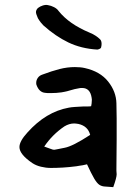

<svg xmlns="http://www.w3.org/2000/svg" viewBox="-20 -751 550 790"><path d="M380 -547Q314 -551 261 -576.5Q208 -602 158 -647Q153 -652 147.5 -659Q142 -666 136 -676Q128 -694 128 -701Q128 -710 136 -718Q145 -725 156.5 -728.5Q168 -732 177 -730Q190 -728 202.5 -721.5Q215 -715 221 -706Q264 -652 348 -617Q375 -606 392 -589Q398 -583 398 -570Q398 -567 397.5 -563.5Q397 -560 396 -556Q395 -552 389 -549.5Q383 -547 380 -547ZM446 19Q425 17 412 16.5Q399 16 389 9.5Q379 3 367.5 -16.5Q356 -36 338 -75Q336 -74 331.5 -73.5Q327 -73 320 -71Q313 -70 306.5 -69Q300 -68 295 -67Q264 -63 238 -61.5Q212 -60 189 -60Q169 -60 148.5 -65Q128 -70 113 -80Q60 -116 60 -146Q60 -170 93 -206Q169 -291 263 -308Q273 -310 288.5 -311Q304 -312 324 -313Q334 -313 342 -313Q350 -313 355 -314Q356 -319 357 -325.5Q358 -332 358 -341L357 -349Q351 -389 318 -389Q309 -389 306 -388Q287 -385 268 -379Q255 -375 246.5 -373.5Q238 -372 233 -371Q212 -368 190 -368Q182 -368 176 -368Q170 -368 166 -369Q141 -371 130 -402Q129 -404 129 -410Q129 -421 135.5 -430.5Q142 -440 154 -444Q194 -459 225.5 -467Q257 -475 288 -475Q312 -475 329 -471Q392 -457 425 -415.5Q458 -374 459 -326Q460 -301 460 -264Q460 -227 460 -177L459 -58Q459 -54 459 -48Q459 -42 460 -34Q460 -20 446 19ZM205 -135Q208 -136 218.5 -137.5Q229 -139 246 -143Q279 -149 351 -196Q342 -232 303 -241Q297 -242 292.5 -242.5Q288 -243 285 -243Q265 -243 245 -231Q220 -214 199.5 -193.5Q179 -173 162 -148L184 -140Q198 -134 205 -135Z"/></svg>

Font: Mansalva
Style: Regular
Weight: 400
Designer: Carolina Short
Foundry: Carolina Short
Version: Version 2.112; ttfautohint (v1.8.4.7-5d5b)